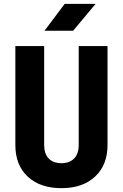

<svg xmlns="http://www.w3.org/2000/svg" viewBox="-20 -970 640 1000"><path d="M300 10Q189 10 124.5 -50Q60 -110 60 -214V-730H210V-215Q210 -169 233.5 -144.5Q257 -120 300 -120Q342 -120 366 -144.5Q390 -169 390 -215V-730H540V-214Q540 -111 475.5 -50.5Q411 10 300 10ZM212 -810 317 -950H478L361 -810Z"/></svg>

Font: JetBrains Mono NL ExtraBold
Style: Regular
Weight: 800
Designer: Philipp Nurullin, Konstantin Bulenkov
Foundry: JetBrains
Version: Version 2.304; ttfautohint (v1.8.4.7-5d5b)